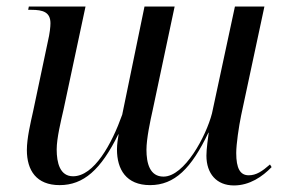

<svg xmlns="http://www.w3.org/2000/svg" viewBox="-20 -556 868 586"><path d="M694 10C742 10 781 -17 809 -46L804 -54C780 -33 762 -21 739 -21C713 -21 701 -42 701 -89C701 -116 709 -170 716 -204L787 -536H697L627 -210C609 -140 543 -17 479 -17C437 -17 427 -58 427 -99C427 -133 439 -189 446 -220L513 -536H421L353 -206C321 -116 267 -18 203 -18C163 -18 153 -59 153 -100C153 -134 166 -187 174 -222L241 -536H68L66 -526H76C111 -526 134 -519 134 -485C134 -475 132 -454 126 -429L81 -216C73 -180 62 -134 62 -98C62 -36 91 9 162 9C235 9 288 -38 341 -146H342C340 -134 337 -116 337 -100C337 -39 365 9 438 9C513 9 564 -42 616 -151H617C615 -135 610 -102 610 -81C610 -26 641 10 694 10Z"/></svg>

Font: Noto Serif Display SemiCondensed
Style: Italic
Weight: 400
Width: 4
Italic angle: -12°
Designer: Monotype Design Team
Foundry: Monotype Imaging Inc.
Version: Version 2.009